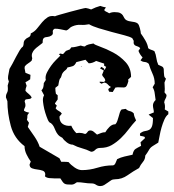

<svg xmlns="http://www.w3.org/2000/svg" viewBox="-26 -667 589 649"><path d="M282 -635Q298 -643 313 -647Q318 -645 322.5 -644Q327 -643 332 -642L326 -633Q329 -629 334 -627Q339 -625 343 -622Q351 -626 361 -626Q374 -626 380 -623Q386 -620 389 -615.5Q392 -611 394 -606.5Q396 -602 401 -599Q408 -595 421.5 -593.5Q435 -592 440 -587Q444 -583 447 -571Q450 -559 450 -554Q458 -543 465.5 -530Q473 -517 475 -504Q480 -500 485.5 -498.5Q491 -497 496 -494Q501 -483 502.5 -471Q504 -459 509 -448Q515 -445 519 -443.5Q523 -442 525 -439.5Q527 -437 527.5 -433Q528 -429 528 -421Q528 -416 529 -410.5Q530 -405 535 -401L530 -388Q530 -383 530.5 -377.5Q531 -372 531 -367Q531 -359 530 -355L537 -346Q537 -339 533.5 -333.5Q530 -328 529 -321Q533 -311 531 -297L543 -290V-281Q535 -275 529.5 -262.5Q524 -250 520 -236Q516 -222 513.5 -208Q511 -194 509 -185Q496 -177 490.5 -173.5Q485 -170 482 -166.5Q479 -163 476 -157.5Q473 -152 465 -141Q465 -129 457 -119.5Q449 -110 444 -99Q424 -88 405 -74.5Q386 -61 363 -61Q355 -61 349.5 -57.5Q344 -54 338 -49.5Q332 -45 326 -41.5Q320 -38 313 -38Q305 -38 298.5 -42.5Q292 -47 284 -47Q271 -47 259 -49Q247 -51 234 -51Q230 -48 225.5 -45.5Q221 -43 216 -43Q207 -43 201.5 -43.5Q196 -44 192.5 -46Q189 -48 186 -52Q183 -56 178 -64H158Q150 -64 140.5 -65Q131 -66 126 -71L127 -77Q127 -87 118.5 -90Q110 -93 100.5 -94Q91 -95 82.5 -98Q74 -101 74 -111L78 -121Q70 -132 63.5 -145.5Q57 -159 57 -173Q22 -199 10.5 -241.5Q-1 -284 -1 -325L-6 -338Q-6 -345 -4.5 -348.5Q-3 -352 -1.5 -355Q0 -358 0.5 -362.5Q1 -367 0 -378Q2 -386 4 -392Q3 -394 2 -397Q1 -400 1 -402Q1 -410 3 -418Q5 -426 6 -434Q10 -440 16 -451.5Q22 -463 28 -474.5Q34 -486 40 -496Q46 -506 51 -509Q54 -514 54 -520.5Q54 -527 58 -532Q63 -538 70.5 -541Q78 -544 78 -554Q91 -560 99.5 -571Q108 -582 116.5 -592Q125 -602 135 -608.5Q145 -615 160 -612Q161 -613 176.5 -617.5Q192 -622 210.5 -627Q229 -632 245 -636Q261 -640 264 -640Q266 -640 273 -638Q280 -636 282 -635ZM198 -564Q188 -566 178.5 -568Q169 -570 159 -570Q151 -566 152.5 -558.5Q154 -551 148 -547Q142 -543 136.5 -542.5Q131 -542 127 -541Q123 -540 120.5 -536.5Q118 -533 118 -522Q111 -516 104 -511Q97 -506 91.5 -500.5Q86 -495 83 -487.5Q80 -480 83 -470L81 -462Q76 -457 69.5 -453Q63 -449 58 -443L57 -437L60 -421L77 -414L76 -399Q72 -396 68 -393.5Q64 -391 60 -389L64 -377Q60 -367 60 -360Q65 -354 71 -349.5Q77 -345 81 -338Q79 -333 72.5 -332.5Q66 -332 61 -331Q56 -326 58 -321.5Q60 -317 60 -311Q60 -306 57.5 -302Q55 -298 55 -293Q59 -290 63.5 -288.5Q68 -287 73 -286Q66 -279 66.5 -274.5Q67 -270 65 -262L72 -252L68 -238Q78 -224 90.5 -205.5Q103 -187 108 -171L175 -132L181 -120Q187 -120 193.5 -120Q200 -120 206 -119Q213 -110 226 -101Q239 -92 251 -92Q277 -92 303 -100Q329 -108 355 -108Q361 -108 364.5 -116Q368 -124 370 -129Q382 -135 395 -138Q408 -141 422 -144Q425 -159 432 -163.5Q439 -168 451 -174L449 -186L464 -200Q464 -204 461.5 -205Q459 -206 455.5 -206.5Q452 -207 449.5 -207.5Q447 -208 447 -211L448 -217Q457 -223 464.5 -224Q472 -225 478 -228Q484 -231 487.5 -239.5Q491 -248 491 -268L477 -279V-280L494 -287Q494 -293 492.5 -299Q491 -305 491 -311Q491 -320 500 -329Q498 -340 497 -351Q496 -362 490 -372L497 -384Q497 -402 489.5 -418Q482 -434 477 -451Q471 -457 463 -457.5Q455 -458 449 -463L456 -473Q447 -482 442 -495L448 -504Q445 -508 440.5 -509.5Q436 -511 432.5 -512.5Q429 -514 427 -517.5Q425 -521 426 -529L421 -538Q413 -543 393.5 -548Q374 -553 351.5 -559Q329 -565 308 -571.5Q287 -578 275 -585Q261 -582 247 -583Q233 -584 219 -578Q213 -576 208.5 -571Q204 -566 198 -564ZM290 -520Q293 -516 313 -509Q333 -502 356.5 -489.5Q380 -477 398.5 -457Q417 -437 417 -407L407 -398L408 -393Q405 -382 402.5 -377.5Q400 -373 396.5 -372Q393 -371 387 -371.5Q381 -372 372 -372Q370 -372 368 -371.5Q366 -371 364 -371L355 -356L343 -357L340 -364L341 -367L349 -373Q343 -376 338.5 -381.5Q334 -387 326 -388L317 -384L311 -388V-391L326 -390L330 -395Q329 -401 325 -405Q321 -409 319 -414L325 -429H324L312 -436L317 -441L326 -435L325 -433L328 -431L333 -441L326 -445V-452L299 -461Q286 -453 274 -453L263 -465L232 -457Q227 -446 220 -443.5Q213 -441 202 -439Q200 -433 195.5 -430Q191 -427 187 -422Q183 -417 182 -411Q181 -405 176 -400Q174 -395 173 -389Q172 -383 171 -378L161 -370Q161 -365 161.5 -360Q162 -355 163 -350L169 -345V-331L160 -318V-316L166 -310L162 -301Q166 -295 172.5 -292Q179 -289 183 -283L175 -273Q175 -255 186.5 -247.5Q198 -240 215 -242Q221 -228 232 -217L242 -218Q247 -218 252 -217Q257 -216 262 -214Q267 -216 270 -221Q273 -226 279 -226Q286 -226 291.5 -221Q297 -216 302 -212Q310 -215 316 -217.5Q322 -220 330 -220Q335 -229 344 -238Q353 -247 364 -247Q368 -251 370.5 -258Q373 -265 375 -272.5Q377 -280 379 -286.5Q381 -293 385 -297L399 -299Q405 -293 412.5 -291.5Q420 -290 426 -284Q427 -277 429 -271.5Q431 -266 434 -260Q421 -246 409 -230Q397 -214 382.5 -200Q368 -186 351.5 -176.5Q335 -167 313 -167Q302 -167 296 -160.5Q290 -154 282 -154Q266 -162 250.5 -166Q235 -170 220 -178Q210 -178 200 -185.5Q190 -193 185 -201Q175 -206 170 -212Q165 -218 162 -225Q159 -232 156 -238.5Q153 -245 146 -251Q140 -252 135.5 -262.5Q131 -273 127 -286Q123 -299 121 -311.5Q119 -324 119 -329Q119 -338 123 -345L114 -362Q119 -366 120.5 -373Q122 -380 122 -386L129 -397Q128 -399 128 -404Q128 -413 133.5 -423.5Q139 -434 146.5 -444.5Q154 -455 163 -464Q172 -473 178 -479L173 -484L178 -486L187 -484L197 -495L210 -500L215 -507Q223 -507 231 -509Q239 -511 247 -513Q250 -512 253.5 -511Q257 -510 261 -510Q266 -515 274.5 -517Q283 -519 290 -520ZM247 -443H249L251 -441H250Z"/></svg>

Font: ErikasBuero
Style: Regular
Weight: 400
Designer: Peter Wiegel
Foundry: Peter Wiegel
Version: Version 1.006